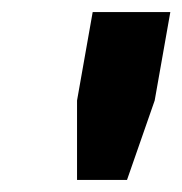

<svg xmlns="http://www.w3.org/2000/svg" viewBox="-20 -706 303 319"><path d="M108 -407V-539L134 -686H263L237 -539L191 -407Z"/></svg>

Font: Archivo SemiBold SemiBold
Style: Italic
Weight: 600
Italic angle: -10°
Version: Version 2.001